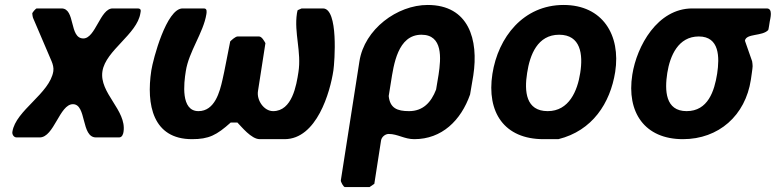

<svg xmlns="http://www.w3.org/2000/svg" viewBox="-20 -554 3128 774"><path d="M110 -500C110 -497 112 -483 114 -480C125 -454 177 -333 188 -307C193 -295 197 -281 195 -267C181 -177 43 -109 30 -23C28 -13 35 0 47 0H140C198 0 220 -134 274 -134C330 -134 306 0 367 0H460C473 0 477 -15 478 -23C491 -110 379 -179 393 -267C406 -351 533 -416 546 -501C548 -511 550 -520 534 -520H434C384 -520 365 -399 316 -399C258 -399 285 -520 228 -520H128C124 -520 110 -503 110 -500Z M1024 -407H938C929 -407 913 -392 908 -387C903 -364 883 -256 877 -233C866 -184 846 -106 780 -106C708 -106 721 -218 729 -267C741 -346 800 -422 812 -497C813 -505 816 -520 802 -520H716C651 -520 597 -315 590 -270C569 -132 596 7 754 7C822 7 853 -9 910 -60H937C953 -44 993 7 1027 7H1127C1257 7 1311 -183 1324 -270C1329 -304 1345 -520 1282 -520H1196L1180 -513C1180 -513 1177 -503 1177 -500C1165 -421 1196 -345 1183 -263C1175 -211 1158 -106 1081 -106C1044 -106 1014 -150 1020 -187L1050 -380C1046 -387 1036 -407 1024 -407Z M1704 -534C1581 -534 1449 -436 1429 -307L1354 173C1353 179 1365 200 1370 200H1470L1489 187L1516 13C1518 -2 1533 -14 1547 -14C1583 -14 1610 7 1650 7C1761 7 1838 -68 1875 -173C1877 -185 1886 -238 1888 -250C1910 -394 1870 -534 1704 -534ZM1547 -167 1556 -223C1567 -292 1583 -414 1679 -414C1766 -414 1758 -319 1748 -253C1747 -244 1739 -202 1738 -193C1718 -141 1685 -106 1629 -106C1581 -106 1552 -118 1547 -167Z M1965 -256C1941 -101 2013 7 2171 7H2231C2368 -27 2440 -138 2460 -264C2483 -413 2409 -534 2252 -534C2090 -534 1988 -404 1965 -256ZM2105 -260C2116 -333 2147 -414 2234 -414C2321 -414 2331 -335 2319 -260C2308 -188 2274 -106 2188 -106C2100 -106 2093 -185 2105 -260Z M2529 -253C2505 -101 2579 7 2733 7C2877 7 2985 -88 3007 -233C3008 -241 3014 -279 3014 -287C3014 -290 3013 -304 3012 -307L2984 -387C2984 -387 2983 -389 2983 -390C2988 -420 3053 -407 3077 -433C3079 -438 3082 -462 3083 -467C3085 -479 3097 -520 3071 -520H2771C2630 -520 2547 -368 2529 -253ZM2670 -260C2681 -329 2714 -407 2797 -407C2881 -407 2881 -323 2871 -257C2860 -187 2834 -106 2748 -106C2662 -106 2659 -189 2670 -260Z"/></svg>

Font: Asimov Print
Style: CIt
Weight: 500
Designer: Google
Version: Version 2.000980: 2014